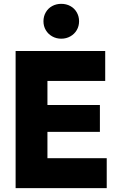

<svg xmlns="http://www.w3.org/2000/svg" viewBox="-20 -970 619 990"><path d="M60.5 -707H522.5V-552.7H224.6V-428.7H495.1V-290H224.6V-154.3H530.3V0H60.5ZM204.1 -860.4Q204.1 -885.7 216.1 -906.5Q228 -927.2 249 -938.7Q270 -950.2 295.9 -950.2Q321.8 -950.2 342.8 -938.7Q363.8 -927.2 375.7 -906.5Q387.7 -885.7 387.7 -860.4Q387.7 -835 375.7 -814.7Q363.8 -794.4 342.8 -782.5Q321.8 -770.5 295.9 -770.5Q270 -770.5 249 -782.5Q228 -794.4 216.1 -814.7Q204.1 -835 204.1 -860.4Z"/></svg>

Font: Wanted Sans ExtraBold
Style: Regular
Weight: 800
Designer: Original Design by Kil Hyung-jin and Kang Hanbin, Wanted Lab, Inc; Hangeul from Source Han Sans by Jang Soo-young and Ka
Foundry: Wanted Lab, Inc.
Version: Version 1.003